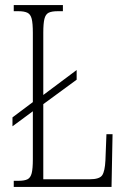

<svg xmlns="http://www.w3.org/2000/svg" viewBox="-20 -734 499 754"><path d="M34 0V-24H53Q76 -24 88 -30Q100 -36 104.5 -54Q109 -72 109 -108V-297L29 -238V-273L109 -333V-605Q109 -642 104.5 -660Q100 -678 87.5 -684Q75 -690 52 -690H34V-714H227V-690H207Q183 -690 171 -684Q159 -678 154.5 -660Q150 -642 150 -606V-361L281 -459V-421L150 -325V-30H332Q371 -30 381.5 -46Q392 -62 394 -104L398 -207H422L418 0Z"/></svg>

Font: Noto Serif Tamil ExtraCondensed ExtraLight
Style: Italic
Weight: 200
Width: 2
Italic angle: -12°
Designer: Indian Type Foundry, Tom Grace, and the Monotype Design Team
Foundry: Monotype Imaging Inc.
Version: Version 2.003; ttfautohint (v1.8.4.7-5d5b)